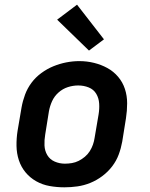

<svg xmlns="http://www.w3.org/2000/svg" viewBox="-20 -792 640 820"><path d="M255 8Q223 8 192 2.5Q161 -3 134.5 -18Q108 -33 89 -56Q70 -79 60.5 -108Q51 -137 50.5 -169Q50 -201 55 -233L72 -333Q77 -361 87 -388Q97 -415 114.5 -438.5Q132 -462 156.5 -480Q181 -498 208 -509Q235 -520 263 -525.5Q291 -531 319 -531Q351 -531 381.5 -523.5Q412 -516 438.5 -501.5Q465 -487 484.5 -464Q504 -441 513.5 -412Q523 -383 523 -351Q523 -319 518 -287L502 -187Q497 -159 487 -132Q477 -105 459 -81.5Q441 -58 417 -40Q393 -22 366 -11Q339 0 311 4Q283 8 255 8ZM257 -93Q272 -93 287 -95.5Q302 -98 316 -105Q330 -112 342.5 -122.5Q355 -133 363.5 -146.5Q372 -160 377 -174.5Q382 -189 384 -203L401 -303Q405 -327 403.5 -350Q402 -373 391 -391.5Q380 -410 359 -418.5Q338 -427 314 -427Q292 -427 270 -420Q248 -413 230 -397Q212 -381 202.5 -360Q193 -339 189 -317L173 -217Q169 -194 170 -171Q171 -148 182 -129.5Q193 -111 213.5 -102Q234 -93 257 -93ZM360 -576 224 -708 309 -772 424 -624Z"/></svg>

Font: Zed Sans Extended
Style: Bold Italic
Weight: 700
Width: 7
Italic angle: -9°
Designer: Belleve Invis
Foundry: Belleve Invis
Version: Version 1.0.0; ttfautohint (v1.8.4)